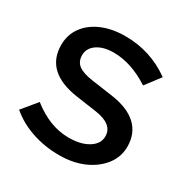

<svg xmlns="http://www.w3.org/2000/svg" viewBox="-128 -627 722 745"><g transform="rotate(30 232.5 -254.5)"><path d="M233.6 10Q167.8 10 110.5 -9.6Q53.2 -29.2 11.1 -65.3L65.5 -131.3Q105 -99.9 146.7 -83.6Q188.4 -67.3 231.2 -67.3Q285.3 -67.3 319 -88.3Q352.8 -109.3 352.8 -143.1Q352.8 -196.8 271.2 -208.6L178.9 -221.8Q102.8 -233.1 64.8 -269Q26.8 -304.9 26.8 -365Q26.8 -410.5 51.9 -445.2Q76.9 -479.8 121.9 -499.2Q166.9 -518.7 226.6 -518.7Q282.5 -518.7 333.1 -502.7Q383.8 -486.7 430.7 -453.2L380.5 -387.3Q297.5 -441 219.1 -441Q173.3 -441 145.1 -421.7Q116.9 -402.3 116.9 -371.2Q116.9 -342.5 136.6 -327.4Q156.2 -312.3 200.8 -305.8L293.1 -292.7Q369 -282.4 407.9 -246.5Q446.9 -210.5 446.9 -150.7Q446.9 -105 418.7 -68.5Q390.6 -32.1 342.7 -11Q294.8 10 233.6 10Z"/></g></svg>

Font: Red Hat Display VF
Style: Regular
Weight: 300
Designer: Pentagram, MCKL
Foundry: Pentagram, MCKL
Version: Version 1.023